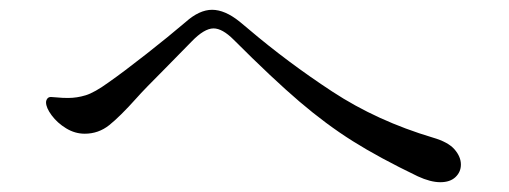

<svg xmlns="http://www.w3.org/2000/svg" viewBox="-20 -562 1040 392"><path d="M833 -202Q754 -240 700 -274Q646 -308 591.5 -354.5Q537 -401 457 -481Q434 -504 416 -504Q397 -504 371 -477L318 -423Q273 -378 259 -362Q225 -324 203 -306.5Q181 -289 153 -289Q133 -289 115 -300Q97 -311 85.5 -326.5Q74 -342 74 -353Q74 -357 76.5 -360.5Q79 -364 84 -364Q88 -364 97.5 -363Q107 -362 119 -362Q137 -362 155 -367.5Q173 -373 202 -394Q232 -415 278.5 -451.5Q325 -488 359 -517Q387 -542 413 -542Q439 -542 469 -518L487 -503Q567 -435 658.5 -375Q750 -315 864 -281Q895 -272 908 -257Q921 -242 921 -226Q921 -211 910 -200.5Q899 -190 879 -190Q859 -190 833 -202Z"/></svg>

Font: Shippori Mincho B1
Style: Regular
Weight: 400
Designer: FONTDASU
Foundry: FONTDASU / Google Inc. / but / Adobe
Version: Version 3.110; ttfautohint (v1.8.3)